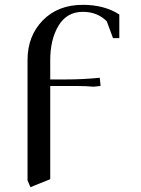

<svg xmlns="http://www.w3.org/2000/svg" viewBox="-20 -472 585 795"><path d="M94 -223Q94 -323 157 -387.5Q220 -452 323 -452Q412 -452 474 -412V-314H448L422 -384Q383 -423 323 -423Q257 -423 222.5 -366Q188 -309 188 -223V-143H250Q323 -143 393 -150L396 -122V-116L368 -113Q338 -116 291 -116H188V270L106 303L94 275Z"/></svg>

Font: Dihjauti
Style: Bold
Weight: 700
Designer: T. Christopher White
Version: Version 3.0.0